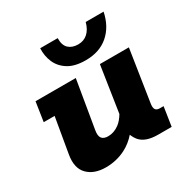

<svg xmlns="http://www.w3.org/2000/svg" viewBox="-142 -720 835 855"><g transform="rotate(-30 275.5 -293.0)"><path d="M164 10Q104 10 71 -23.5Q38 -57 49 -122L80 -303H24L39 -402H246L205 -158Q200 -130 209.5 -117.5Q219 -105 242 -105Q272 -105 299 -125Q318 -139 334 -166L370 -402H519L478 -136Q475 -116 481 -107Q487 -98 503 -98H522L507 0H437Q372 0 345 -33Q334 -47 328 -63Q301 -32 266 -14Q219 10 164 10ZM325 -448Q269 -448 235.5 -469Q202 -490 187.5 -523.5Q173 -557 175 -596H265Q264 -560 282 -543Q300 -526 331 -526Q360 -526 380 -544Q400 -562 409 -596H501Q487 -527 441.5 -487.5Q396 -448 325 -448Z"/></g></svg>

Font: Rokkitt SemiBold ExtraBold
Style: Italic
Weight: 800
Italic angle: -9°
Version: Version 3.103